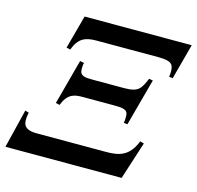

<svg xmlns="http://www.w3.org/2000/svg" viewBox="-103 -755 881 857"><g transform="rotate(15 337.0 -326.5)"><path d="M680 -653H185L143 -498L161 -494C182 -550 212 -563 264 -563H549C610 -563 621 -550 621 -514C621 -507 620 -500 619 -491L636 -489ZM553 -456 535 -459C514 -411 506 -390 438 -390H295C258 -390 233 -391 233 -423C233 -433 233 -441 236 -452L217 -456L161 -247L179 -243C200 -297 229 -304 268 -304H418C475 -304 479 -292 479 -267C479 -258 479 -252 477 -240L494 -238ZM587 -174 569 -179C539 -102 490 -94 432 -94H113C76 -94 51 -104 51 -138C51 -148 51 -155 55 -174L38 -179L-6 0H531Z"/></g></svg>

Font: STIXGeneral
Style: Italic
Weight: 400
Italic angle: -16.33°
Designer: MicroPress Inc., with final additions and corrections provided by Coen Hoffman, Elsevier (retired)
Version: Version 1.1.0